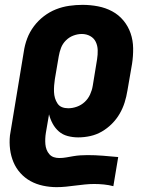

<svg xmlns="http://www.w3.org/2000/svg" viewBox="-20 -558 640 791"><path d="M261 -112Q279 -112 297 -118.5Q315 -125 329 -138Q343 -151 351 -168.5Q359 -186 362 -204L380 -314Q383 -333 382.5 -351.5Q382 -370 374.5 -385.5Q367 -401 351.5 -409.5Q336 -418 317 -418Q317 -418 317 -418Q317 -418 317 -418Q300 -418 282.5 -411.5Q265 -405 251.5 -391.5Q238 -378 231.5 -361Q225 -344 222 -326L206 -232Q204 -219 203 -205.5Q202 -192 202.5 -179Q203 -166 206.5 -154Q210 -142 217 -131.5Q224 -121 235.5 -116.5Q247 -112 261 -112ZM213 213Q185 213 157 207Q129 201 105.5 188Q82 175 64 155Q46 135 35.5 110Q25 85 21.5 57Q18 29 21 0L78 -345Q82 -373 92 -399.5Q102 -426 119.5 -449.5Q137 -473 160.5 -491Q184 -509 210.5 -519.5Q237 -530 265 -534Q293 -538 320 -538Q352 -538 383.5 -532Q415 -526 442 -511.5Q469 -497 488.5 -473.5Q508 -450 518 -421Q528 -392 528.5 -359.5Q529 -327 524 -295L505 -185Q501 -160 493.5 -136Q486 -112 473 -89.5Q460 -67 441 -48Q422 -29 399.5 -16Q377 -3 352 2.5Q327 8 302 8Q280 8 259 2.5Q238 -3 222.5 -16.5Q207 -30 197 -48.5Q187 -67 182 -87L169 -11Q167 1 166.5 13Q166 25 167 36.5Q168 48 172 58.5Q176 69 183.5 77.5Q191 86 201.5 89.5Q212 93 224 93Q239 93 253 90.5Q267 88 281.5 85.5Q296 83 310.5 82Q325 81 340 81Q372 81 403.5 83.5Q435 86 467 89L447 209Q428 204 408 202Q388 200 368 200Q349 200 329.5 202Q310 204 290.5 206.5Q271 209 252 211Q233 213 213 213Z"/></svg>

Font: Iosevka Curly Heavy Extended
Style: Italic
Weight: 900
Width: 7
Italic angle: -9°
Monospace: yes
Designer: Belleve Invis
Foundry: Belleve Invis
Version: Version 11.1.0; ttfautohint (v1.8.3)